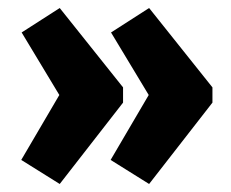

<svg xmlns="http://www.w3.org/2000/svg" viewBox="-20 -488 577 479"><path d="M129 -468 34 -407 128 -251 33 -89 129 -29 287 -232V-270ZM352 -468 257 -407 351 -251 256 -89 352 -29 510 -232V-270Z"/></svg>

Font: Exo 2 Extra Bold
Style: Regular
Weight: 800
Designer: Natanael Gama
Version: Version 1.001;PS 001.001;hotconv 1.0.88;makeotf.lib2.5.64775